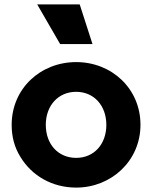

<svg xmlns="http://www.w3.org/2000/svg" viewBox="-20 -840 691 872"><path d="M400 -640 342 -820H149L253 -640ZM326 12C486 12 618 -110 618 -273C618 -438 487 -558 326 -558C164 -558 33 -438 33 -273C33 -218 46 -170 73 -127C125 -41 218 12 326 12ZM326 -123C244 -123 188 -185 188 -273C188 -360 244 -423 326 -423C407 -423 463 -360 463 -273C463 -185 407 -123 326 -123Z"/></svg>

Font: Plus Jakarta Sans ExtraBold
Style: Regular
Weight: 800
Designer: Gumpita Rahayu
Foundry: Tokotype
Version: Version 2.071;gftools[0.9.30]